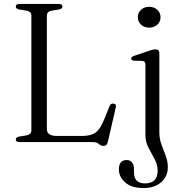

<svg xmlns="http://www.w3.org/2000/svg" viewBox="-20 -720 926 973"><path d="M279.5 -672 242 -666Q217.5 -661.5 217.5 -641V-65.5Q217.5 -31 268.5 -31H396Q441 -31 465 -48.8Q489 -66.5 508.5 -116L535 -182Q541.5 -197 555 -195Q571.5 -193 566.5 -174.5L526.5 -1Q521.5 19.5 505 19.5Q491.5 19.5 481.2 9.8Q471 0 450 0H78.5Q60 0 60 -13Q60 -24.5 77 -28L114.5 -34Q139 -38.5 139 -59V-641Q139 -661.5 114.5 -666L77 -672Q60 -675.5 60 -687Q60 -700 78.5 -700H277.5Q296.5 -700 296.5 -687Q296.5 -675.5 279.5 -672ZM735.5 -580Q711 -580 694.8 -595Q678.5 -610 678.5 -633Q678.5 -655.5 694.8 -670.5Q711 -685.5 735.5 -685.5Q761 -685.5 777.2 -670.2Q793.5 -655 793.5 -633Q793.5 -610 777.2 -595Q761 -580 735.5 -580ZM787.5 -49.5Q787.5 -17 798.2 12.2Q809 41.5 819.8 69.8Q830.5 98 830.5 127Q830.5 174.5 796.5 203.8Q762.5 233 707 233Q647.5 233 615 205Q582.5 177 582.5 138.5Q582.5 91 622 91Q639 91 649 103.2Q659 115.5 659 135.5V153Q659 209.5 715 209.5Q779 208.5 779 145.5Q779 115 763.5 86.5Q748 58 732.5 28.5Q717 -1 717 -34V-392Q717 -410.5 701 -411.5L659.5 -412.5Q644.5 -413.5 644.5 -423Q644.5 -432 661 -437.5L733.5 -462Q757 -470 768 -470Q787.5 -470 787.5 -450Z"/></svg>

Font: Fraunces 9pt S000 Light
Style: Regular
Weight: 300
Version: Version 1.000; ttfautohint (v1.8.3)